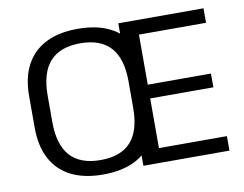

<svg xmlns="http://www.w3.org/2000/svg" viewBox="-78 -815 1180 929"><g transform="rotate(-10 512.5 -350.0)"><path d="M357.2 7.9Q264.8 7.9 200.8 -24.3Q136.8 -56.5 103.2 -119.3Q69.7 -182.1 69.7 -272.7V-427.3Q69.7 -518.7 103.2 -581.1Q136.8 -643.5 200.8 -675.7Q264.8 -707.9 357.2 -707.9Q450.4 -707.9 514.5 -675.7Q578.6 -643.5 611.6 -581.1Q644.7 -518.7 644.7 -427.3V-272.7Q644.7 -182.1 611.6 -119.3Q578.6 -56.5 514.5 -24.3Q450.4 7.9 357.2 7.9ZM357.2 -63.2Q457.3 -63.2 506.6 -118.2Q555.8 -173.1 555.8 -285V-415Q555.8 -526.9 506.2 -581.8Q456.5 -636.8 357.2 -636.8Q257.9 -636.8 208.2 -581.8Q158.5 -526.9 158.5 -415V-285Q158.5 -173.1 208.2 -118.2Q257.9 -63.2 357.2 -63.2ZM624.4 -71.2H978.5V0H555.8V-700H974.4V-628.8H624.4L644.7 -684.7V-348.8L624.4 -382.8H955.1V-315.2H624.4L644.7 -349.2V-15.3Z"/></g></svg>

Font: Pathway Extreme 8pt Thin
Style: Regular
Weight: 100
Version: Version 1.001;gftools[0.9.26]